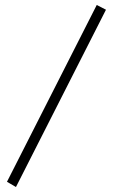

<svg xmlns="http://www.w3.org/2000/svg" viewBox="-20 -736 453 770"><path d="M368 -716 405 -697 44 14 8 -7Z"/></svg>

Font: Cinzel Eorzea
Style: Regular
Weight: 500
Designer: Natanael Gama
Version: Version 2.000